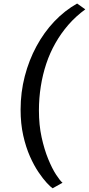

<svg xmlns="http://www.w3.org/2000/svg" viewBox="-20 -874 490 1058"><path d="M93.5 -270Q93.5 -365 116.5 -453.8Q139.5 -542.5 181 -619.2Q222.5 -696 279.5 -756Q336.5 -816 405 -854.5L450 -822.5Q398 -784.5 357.2 -737.8Q316.5 -691 285.8 -637Q255 -583 235 -523Q215 -463 204.8 -398Q194.5 -333 194.5 -265.5Q194.5 -185.5 209.2 -118Q224 -50.5 245.5 2Q267 54.5 288.8 88Q310.5 121.5 324.5 133L270 163.5Q259 156.5 238.2 134.2Q217.5 112 192.5 75.2Q167.5 38.5 145 -12.2Q122.5 -63 108 -127.5Q93.5 -192 93.5 -270Z"/></svg>

Font: Merriweather Light 18pt Medium
Style: Italic
Weight: 500
Italic angle: -7.8°
Version: Version 2.101